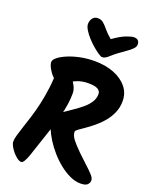

<svg xmlns="http://www.w3.org/2000/svg" viewBox="-178 -1092 930 1178"><g transform="rotate(20 287.5 -503.0)"><path d="M568 -571Q568 -529 552.5 -494Q537 -459 513 -430.5Q489 -402 461.5 -379.5Q434 -357 410 -340.5Q386 -324 370.5 -313Q355 -302 355 -295Q355 -282 360 -270Q365 -258 374.5 -245.5Q384 -233 398 -218Q412 -203 430 -185Q461 -155 489 -129.5Q517 -104 535.5 -84Q554 -64 554 -49Q554 -32 541.5 -20Q529 -8 497 -8Q463 -8 428 -24Q393 -40 359.5 -66.5Q326 -93 296.5 -126.5Q267 -160 245 -195Q223 -230 210 -262.5Q197 -295 197 -320Q197 -337 212.5 -353.5Q228 -370 252.5 -387Q277 -404 305 -423Q333 -442 358 -463Q383 -484 398.5 -508.5Q414 -533 414 -561Q414 -581 395.5 -592Q377 -603 332 -603Q292 -603 260 -589.5Q228 -576 201 -562.5Q174 -549 149 -549Q134 -549 116.5 -567Q99 -585 86.5 -608.5Q74 -632 74 -648Q74 -662 94 -678.5Q114 -695 149 -710Q184 -725 229 -734.5Q274 -744 324 -744Q396 -744 451 -722Q506 -700 537 -661.5Q568 -623 568 -571ZM22 -109Q22 -127 29.5 -153Q37 -179 48.5 -213.5Q60 -248 73.5 -291Q87 -334 98.5 -384.5Q110 -435 117.5 -493Q125 -551 125 -617Q125 -632 132 -641Q139 -650 157 -650Q169 -650 187 -637Q205 -624 222.5 -603Q240 -582 252 -558Q264 -534 264 -511Q264 -479 259 -442Q254 -405 239 -348Q224 -291 192 -199Q178 -159 167 -124Q156 -89 146.5 -63Q137 -37 128 -22.5Q119 -8 110 -8Q98 -8 83 -19Q68 -30 54 -46.5Q40 -63 31 -80Q22 -97 22 -109ZM499 -964Q536 -964 536 -929Q536 -914 521.5 -899.5Q507 -885 486 -870.5Q465 -856 443 -840Q414 -818 394.5 -800Q375 -782 356 -782Q349 -782 331.5 -793.5Q314 -805 292.5 -823.5Q271 -842 251.5 -863.5Q232 -885 219 -906.5Q206 -928 206 -944Q206 -966 218 -982Q230 -998 251 -998Q274 -998 289 -985Q304 -972 321.5 -950.5Q339 -929 369 -904Q418 -939 452 -951.5Q486 -964 499 -964Z"/></g></svg>

Font: Kalam Variable Light
Style: Regular
Weight: 300
Designer: Lipi Raval, Jonny Pinhorn
Foundry: Indian Type Foundry
Version: Version 3.000